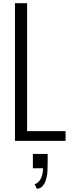

<svg xmlns="http://www.w3.org/2000/svg" viewBox="-20 -860 420 1172"><path d="M243.2 167H180.7V79.6H271V122.1Q271 197.3 266.1 215.8Q260.7 234.4 257.8 245.1Q253.9 259.3 239.7 275.9Q225.6 292 204.6 292L191.4 265.1Q231.9 250 241.2 190.4Q243.2 177.7 243.2 167ZM71.3 0V-840.3H145.5V-59.6H380.4V0Z"/></svg>

Font: Oswald-Light
Style: Light
Weight: 300
Designer: vernon adams
Foundry: vernon adams
Version: Version ; ttfautohint (v0.92.18-e454-dirty) -l 8 -r 50 -G 20